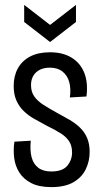

<svg xmlns="http://www.w3.org/2000/svg" viewBox="-20 -754 420 786"><path d="M190 12Q140 12 108 -4.5Q76 -21 59 -48Q42 -75 38 -108Q34 -141 39 -174L106 -178Q102 -138 109.5 -110Q117 -82 137 -67Q157 -52 190 -52Q236 -52 255.5 -75.5Q275 -99 275 -130Q275 -157 263 -175.5Q251 -194 228 -208.5Q205 -223 172 -239Q146 -253 121 -267Q96 -281 77 -299.5Q58 -318 47 -343Q36 -368 36 -402Q36 -443 53 -474Q70 -505 103 -522.5Q136 -540 185 -540Q237 -540 273 -518Q309 -496 325 -456Q341 -416 334 -359L266 -355Q271 -391 263.5 -418Q256 -445 236 -461Q216 -477 184 -477Q149 -477 128 -458Q107 -439 107 -405Q107 -378 120.5 -359Q134 -340 157.5 -325Q181 -310 210 -294Q238 -279 263 -264.5Q288 -250 307 -232Q326 -214 336.5 -189.5Q347 -165 347 -132Q347 -94 331 -61Q315 -28 280.5 -8Q246 12 190 12ZM79 -734 185 -652 291 -734V-664L185 -582L79 -664Z"/></svg>

Font: Bricolage Grotesque 24pt Condensed Light
Style: Regular
Weight: 300
Width: 3
Designer: Mathieu Triay
Foundry: Atelier Triay
Version: Version 1.001;gftools[0.9.33.dev8+g029e19f]